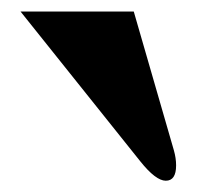

<svg xmlns="http://www.w3.org/2000/svg" viewBox="-20 -741 345 337"><path d="M214.8 -720.7 285.2 -477.1Q289.1 -463.4 289.1 -450.7Q289.1 -423.8 271 -423.8Q253.4 -423.8 226.1 -458L16.1 -720.7Z"/></svg>

Font: Rammetto One
Style: Regular
Weight: 400
Designer: Vernon Adams
Foundry: Vernon Adams
Version: Version 1.100; ttfautohint (v1.8.4.7-5d5b)